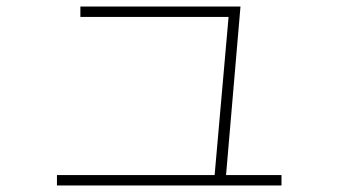

<svg xmlns="http://www.w3.org/2000/svg" viewBox="-20 -575 1040 590"><path d="M638 -20 684 -541 702 -523H227V-555H719L673 -18ZM155 -5V-37H845V-5Z"/></svg>

Font: M PLUS 1 Thin ExtraLight
Style: Regular
Weight: 250
Version: Version 1.001